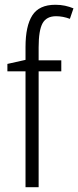

<svg xmlns="http://www.w3.org/2000/svg" viewBox="-20 -836 328 805"><path d="M237 -537H142V-51H87V-537H11V-568L87 -585V-639Q87 -727 115.5 -771.5Q144 -816 212 -816Q234 -816 252.5 -812Q271 -808 288 -801L273 -757Q244 -768 215 -768Q175 -768 158.5 -738.5Q142 -709 142 -637V-583H237Z"/></svg>

Font: Noto Sans Tamil UI Condensed Light
Style: Regular
Weight: 300
Width: 3
Designer: Jelle Bosma - Monotype Design Team
Foundry: Monotype Imaging Inc.
Version: Version 2.004; ttfautohint (v1.8.4.7-5d5b)